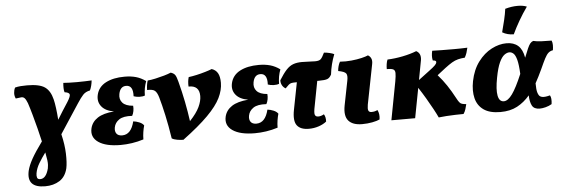

<svg xmlns="http://www.w3.org/2000/svg" viewBox="-57 -908 3950 1344"><g transform="rotate(-5 1918.5 -236.0)"><path d="M211 249Q79 249 105 131Q114 94 139 49Q164 4 215 -66Q206 -107 193 -157.5Q180 -208 166.5 -256.5Q153 -305 141 -341Q131 -367 121.5 -377Q112 -387 98 -386Q84 -385 59 -381Q50 -399 51 -420Q52 -441 61 -458Q80 -463 101.5 -464.5Q123 -466 146 -466Q232 -466 270 -439.5Q308 -413 323 -351Q329 -327 334 -288.5Q339 -250 342 -207Q361 -238 378.5 -266Q396 -294 416 -324Q442 -365 437.5 -378Q433 -391 403 -395Q399 -406 398.5 -424.5Q398 -443 400 -461Q436 -458 496 -458Q525 -458 551.5 -459Q578 -460 599 -461Q597 -442 592.5 -424Q588 -406 581 -392Q550 -386 532 -366.5Q514 -347 490 -310L355 -104Q373 -30 375 34Q377 98 369 136Q355 195 312.5 222Q270 249 211 249ZM158 153Q155 171 159 183.5Q163 196 181 196Q222 196 240 126Q242 115 243 102Q244 89 241.5 68.5Q239 48 232 13Q206 48 185 83Q164 118 158 153Z M763 7Q659 7 606.5 -29.5Q554 -66 569 -128Q580 -172 620.5 -198.5Q661 -225 736 -231Q676 -241 649 -275.5Q622 -310 633 -357Q646 -412 698.5 -439.5Q751 -467 830 -467Q875 -467 910.5 -457Q946 -447 979 -423Q961 -376 961 -323Q947 -317 923.5 -317.5Q900 -318 882 -325Q886 -402 836 -402Q794 -402 784 -349Q777 -312 799 -287.5Q821 -263 873 -259Q875 -241 871.5 -222Q868 -203 860 -189Q798 -193 768 -172.5Q738 -152 732 -119Q727 -92 739 -75.5Q751 -59 779 -59Q842 -59 864 -150Q884 -148 906 -139Q928 -130 938 -115Q932 -95 928 -69Q924 -43 924 -18Q883 -5 842 1Q801 7 763 7Z M1443 -467Q1471 -458 1485 -434Q1499 -410 1499 -366Q1499 -315 1472.5 -260.5Q1446 -206 1381 -140.5Q1316 -75 1203 9Q1183 9 1159.5 5Q1136 1 1122 -8Q1108 -99 1091.5 -174Q1075 -249 1060 -301Q1050 -336 1034.5 -349Q1019 -362 980 -360Q980 -377 982.5 -394.5Q985 -412 990 -426Q1014 -428 1046 -435Q1078 -442 1107.5 -450.5Q1137 -459 1155 -467Q1177 -460 1186 -446.5Q1195 -433 1204 -397Q1223 -325 1237 -254Q1251 -183 1260 -117Q1308 -168 1327.5 -209.5Q1347 -251 1347 -286Q1347 -361 1271 -359Q1269 -396 1278 -425Q1303 -428 1334.5 -435Q1366 -442 1396 -451Q1426 -460 1443 -467Z M1706 7Q1602 7 1549.5 -29.5Q1497 -66 1512 -128Q1523 -172 1563.5 -198.5Q1604 -225 1679 -231Q1619 -241 1592 -275.5Q1565 -310 1576 -357Q1589 -412 1641.5 -439.5Q1694 -467 1773 -467Q1818 -467 1853.5 -457Q1889 -447 1922 -423Q1904 -376 1904 -323Q1890 -317 1866.5 -317.5Q1843 -318 1825 -325Q1829 -402 1779 -402Q1737 -402 1727 -349Q1720 -312 1742 -287.5Q1764 -263 1816 -259Q1818 -241 1814.5 -222Q1811 -203 1803 -189Q1741 -193 1711 -172.5Q1681 -152 1675 -119Q1670 -92 1682 -75.5Q1694 -59 1722 -59Q1785 -59 1807 -150Q1827 -148 1849 -139Q1871 -130 1881 -115Q1875 -95 1871 -69Q1867 -43 1867 -18Q1826 -5 1785 1Q1744 7 1706 7Z M2085 9Q2026 9 2001.5 -23.5Q1977 -56 1992 -133L2029 -323Q2024 -323 2021 -323Q2002 -323 1991.5 -321Q1981 -319 1971.5 -311Q1962 -303 1947 -287Q1930 -297 1922 -313Q1914 -329 1915 -347Q1943 -392 1966 -417Q1989 -442 2015 -451.5Q2041 -461 2077 -461Q2100 -461 2125.5 -459.5Q2151 -458 2169 -458Q2197 -458 2208.5 -468.5Q2220 -479 2236 -513Q2254 -512 2275 -507Q2296 -502 2307 -496Q2280 -427 2272 -356Q2260 -333 2243 -326.5Q2226 -320 2184 -320Q2178 -320 2172 -320L2139 -147Q2129 -100 2134 -85.5Q2139 -71 2158 -71Q2177 -71 2198 -83Q2211 -63 2209 -31Q2187 -13 2154 -2Q2121 9 2085 9Z M2459 9Q2393 9 2363.5 -25Q2334 -59 2348 -132L2382 -304Q2389 -339 2379 -353.5Q2369 -368 2324 -376Q2325 -392 2329.5 -409Q2334 -426 2342 -440Q2383 -437 2423 -441Q2463 -445 2494.5 -452.5Q2526 -460 2541 -467Q2556 -459 2563 -443Q2570 -427 2565 -403L2510 -123Q2505 -94 2510 -82Q2515 -70 2532 -70Q2555 -70 2574 -80Q2589 -52 2583 -13Q2564 -4 2530.5 2.5Q2497 9 2459 9Z M2665 0 2716 -269Q2723 -308 2722.5 -327.5Q2722 -347 2709 -353.5Q2696 -360 2664 -360Q2664 -377 2666.5 -394.5Q2669 -412 2675 -426Q2727 -428 2782 -439Q2837 -450 2880 -467Q2915 -449 2908 -402L2882 -264L2959 -322Q2990 -345 3001 -356.5Q3012 -368 3013 -375Q3015 -383 3010 -387Q3005 -391 2990 -392Q2986 -410 2987 -426.5Q2988 -443 2992 -460Q3013 -459 3057.5 -458.5Q3102 -458 3145 -458Q3170 -458 3193.5 -458.5Q3217 -459 3239 -460Q3235 -441 3229.5 -424.5Q3224 -408 3215 -392Q3188 -390 3166.5 -384.5Q3145 -379 3124 -366.5Q3103 -354 3074 -332L3015 -286Q3048 -249 3076 -207Q3104 -165 3130 -116Q3141 -95 3149 -85Q3157 -75 3167.5 -72Q3178 -69 3197 -67Q3193 -50 3187.5 -32Q3182 -14 3172 0Q3147 0 3114.5 1Q3082 2 3051 4Q3020 6 2997 9Q2986 -15 2966 -52Q2946 -89 2921.5 -130.5Q2897 -172 2872 -210L2832 0Z M3431 9Q3356 9 3313.5 -21Q3271 -51 3258 -103.5Q3245 -156 3258 -223Q3274 -303 3315 -357.5Q3356 -412 3409 -439.5Q3462 -467 3514 -467Q3565 -467 3595.5 -440Q3626 -413 3636 -355Q3652 -396 3662 -418.5Q3672 -441 3680.5 -451.5Q3689 -462 3702 -467Q3725 -461 3762 -459.5Q3799 -458 3831 -458Q3837 -444 3837 -426Q3837 -408 3834 -390Q3815 -387 3802 -375.5Q3789 -364 3775.5 -338Q3762 -312 3741 -265Q3729 -239 3717 -215.5Q3705 -192 3693 -170Q3693 -124 3700 -103Q3707 -82 3717.5 -76Q3728 -70 3740 -70Q3754 -70 3766 -72.5Q3778 -75 3786 -77Q3798 -57 3792 -15Q3772 -3 3748.5 3Q3725 9 3707 9Q3667 9 3653 -18Q3639 -45 3638 -90Q3599 -44 3549.5 -17.5Q3500 9 3431 9ZM3428 -233Q3412 -150 3420.5 -107Q3429 -64 3461 -64Q3490 -64 3521 -107Q3552 -150 3592 -245Q3589 -310 3580 -344Q3571 -378 3557.5 -390Q3544 -402 3529 -402Q3512 -402 3493.5 -388.5Q3475 -375 3458 -338.5Q3441 -302 3428 -233ZM3571 -525Q3526 -525 3491 -546Q3503 -591 3512.5 -631Q3522 -671 3527 -708Q3572 -721 3615 -721Q3654 -721 3679 -710Q3647 -665 3619 -616.5Q3591 -568 3571 -525Z"/></g></svg>

Font: Vollkorn ExtraBold
Style: Italic
Weight: 800
Italic angle: -11°
Designer: Friedrich Althausen
Foundry: Friedrich Althausen
Version: Version 5.000; ttfautohint (v1.8.3)